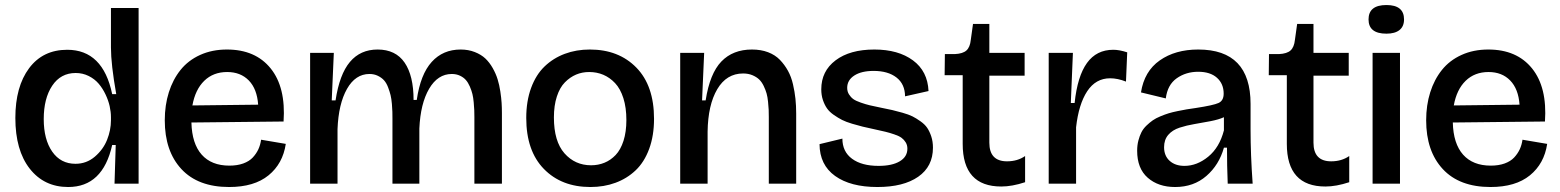

<svg xmlns="http://www.w3.org/2000/svg" viewBox="-20 -730 6201 763"><path d="M251 13.2Q155.3 13.2 98.1 -59.8Q41 -132.8 41 -261.2Q41 -385.7 95.7 -459Q150.4 -532.2 247.1 -532.2Q389.2 -532.2 425.8 -356H441.9Q420.9 -474.6 420.9 -541V-698.2H530.8V0H435.1L439.9 -153.8H425.8Q388.7 13.2 251 13.2ZM279.8 -79.1Q323.7 -79.1 356.9 -107.4Q390.1 -135.7 405.5 -174.3Q420.9 -212.9 420.9 -252V-264.2Q420.9 -285.2 415.8 -308.1Q410.6 -331.1 399.4 -354.7Q388.2 -378.4 372.3 -397.2Q356.4 -416 332.5 -428Q308.6 -439.9 280.8 -439.9Q221.2 -439.9 187.5 -389.4Q153.8 -338.9 153.8 -256.8Q153.8 -175.8 187.5 -127.4Q221.2 -79.1 279.8 -79.1Z M890.6 13.2Q767.1 13.2 700.9 -58.1Q634.8 -129.4 634.8 -252Q634.8 -312 650.9 -363Q667 -414.1 697.5 -452.1Q728 -490.2 775.4 -511.7Q822.8 -533.2 881.8 -533.2Q995.1 -533.2 1055.7 -458Q1116.2 -382.8 1106.9 -247.1L740.7 -243.2Q742.7 -159.2 781.5 -115.5Q820.3 -71.8 891.6 -71.8Q922.9 -71.8 946.5 -80.3Q970.2 -88.9 984.4 -104Q998.5 -119.1 1006.6 -136.5Q1014.6 -153.8 1017.6 -174.8L1115.7 -158.2Q1104 -79.6 1047.1 -33.2Q990.2 13.2 890.6 13.2ZM882.8 -443.8Q827.6 -443.8 791.7 -408.9Q755.9 -374 744.6 -311L1005.9 -314Q1001.5 -376.5 968.8 -410.2Q936 -443.8 882.8 -443.8Z M1212.4 0V-296.9V-520H1306.6L1298.3 -331.1H1313.5Q1329.1 -434.6 1370.6 -483.9Q1412.1 -533.2 1480.5 -533.2Q1552.2 -533.2 1587.9 -481.2Q1623.5 -429.2 1623.5 -333H1636.2Q1650.9 -434.6 1695.6 -483.9Q1740.2 -533.2 1810.5 -533.2Q1841.3 -533.2 1866.7 -523.2Q1892.1 -513.2 1908.7 -497.6Q1925.3 -481.9 1938 -459.5Q1950.7 -437 1957.5 -414.8Q1964.4 -392.6 1968.3 -366.5Q1972.2 -340.3 1973.4 -320.8Q1974.6 -301.3 1974.6 -280.8V0H1865.2V-265.1Q1865.2 -280.8 1864.7 -292.5Q1864.3 -304.2 1862.5 -323.2Q1860.8 -342.3 1857.4 -356.2Q1854 -370.1 1847.2 -386Q1840.3 -401.9 1831.3 -412.1Q1822.3 -422.4 1807.9 -429.2Q1793.5 -436 1775.4 -436Q1719.7 -436 1685.3 -377.2Q1650.9 -318.4 1646.5 -219.2V0H1539.6V-257.8Q1539.6 -274.4 1539.3 -285.4Q1539.1 -296.4 1537.4 -316.9Q1535.6 -337.4 1532.2 -351.6Q1528.8 -365.7 1522.2 -383.1Q1515.6 -400.4 1506.1 -410.9Q1496.6 -421.4 1481.7 -428.7Q1466.8 -436 1448.2 -436Q1392.6 -436 1358.9 -376.7Q1325.2 -317.4 1321.3 -216.8V0Z M2326.2 13.2Q2211.4 13.2 2141.4 -58.6Q2071.3 -130.4 2071.3 -261.2Q2071.3 -328.1 2090.6 -380.6Q2109.9 -433.1 2144.3 -466.1Q2178.7 -499 2224.4 -516.1Q2270 -533.2 2324.2 -533.2Q2438.5 -533.2 2508.8 -461.4Q2579.1 -389.6 2579.1 -257.8Q2579.1 -190.9 2559.8 -138.4Q2540.5 -85.9 2506.1 -53.2Q2471.7 -20.5 2426 -3.7Q2380.4 13.2 2326.2 13.2ZM2329.1 -73.2Q2357.4 -73.2 2382.1 -83.3Q2406.7 -93.3 2426.5 -114Q2446.3 -134.8 2457.8 -170.4Q2469.2 -206.1 2469.2 -252.9Q2469.2 -302.2 2457.3 -339.8Q2445.3 -377.4 2424.3 -399.7Q2403.3 -421.9 2377.4 -432.9Q2351.6 -443.8 2321.3 -443.8Q2293.5 -443.8 2269.3 -433.6Q2245.1 -423.3 2224.9 -402.8Q2204.6 -382.3 2192.9 -346.4Q2181.2 -310.5 2181.2 -263.2Q2181.2 -168.5 2223.1 -120.8Q2265.1 -73.2 2329.1 -73.2Z M2683.1 0V-297.9V-520H2778.3L2770 -331.1H2784.2Q2800.8 -438 2846.7 -485.6Q2892.6 -533.2 2968.3 -533.2Q3003.9 -533.2 3032.2 -522.5Q3060.5 -511.7 3079.3 -492.2Q3098.1 -472.7 3111.3 -448.7Q3124.5 -424.8 3131.3 -395Q3138.2 -365.2 3141.1 -337.4Q3144 -309.6 3144 -278.8V0H3035.2V-265.1Q3035.2 -281.7 3034.7 -293.9Q3034.2 -306.2 3032.2 -325.4Q3030.3 -344.7 3026.4 -358.6Q3022.5 -372.6 3014.9 -388.4Q3007.3 -404.3 2996.8 -414.3Q2986.3 -424.3 2970 -431.2Q2953.6 -438 2933.1 -438Q2867.2 -438 2830.3 -375.5Q2793.5 -313 2792 -207V0Z M3466.8 13.2Q3359.9 13.2 3298.6 -30.8Q3237.3 -74.7 3236.8 -157.2L3327.6 -179.2Q3327.6 -127.4 3366 -99.1Q3404.3 -70.8 3471.7 -70.8Q3524.9 -70.8 3555.4 -88.9Q3585.9 -106.9 3585.9 -139.2Q3585.9 -153.3 3579.3 -164.1Q3572.8 -174.8 3563 -182.1Q3553.2 -189.5 3533.9 -196Q3514.6 -202.6 3498.3 -206.5Q3481.9 -210.4 3452.6 -216.8Q3425.3 -222.7 3408 -226.8Q3390.6 -231 3366.2 -238.3Q3341.8 -245.6 3326.4 -253.4Q3311 -261.2 3293.7 -273.2Q3276.4 -285.2 3266.6 -299.1Q3256.8 -313 3250.2 -332.5Q3243.7 -352.1 3243.7 -375Q3243.7 -447.3 3300.5 -490.2Q3357.4 -533.2 3454.6 -533.2Q3549.8 -533.2 3608.2 -490Q3666.5 -446.8 3669.9 -368.2L3576.7 -347.2Q3576.2 -396 3542.5 -422.1Q3508.8 -448.2 3451.7 -448.2Q3403.3 -448.2 3375 -429.9Q3346.7 -411.6 3346.7 -380.9Q3346.7 -366.2 3353.8 -355Q3360.8 -343.8 3370.8 -336.4Q3380.9 -329.1 3400.6 -322.3Q3420.4 -315.4 3436.8 -311.5Q3453.1 -307.6 3481.9 -301.8Q3509.8 -296.4 3525.6 -292.7Q3541.5 -289.1 3566.4 -282Q3591.3 -274.9 3606 -267.6Q3620.6 -260.3 3637.9 -248Q3655.3 -235.8 3664.8 -221.7Q3674.3 -207.5 3680.9 -187.5Q3687.5 -167.5 3687.5 -143.1Q3687.5 -68.4 3628.9 -27.6Q3570.3 13.2 3466.8 13.2Z M3959 11.2Q3805.7 11.2 3805.7 -158.2V-431.2H3733.9L3734.9 -515.1H3774.9Q3806.2 -516.6 3820.6 -529.5Q3835 -542.5 3837.9 -571.8L3846.7 -634.8H3911.6V-520H4051.8V-429.2H3911.6V-163.1Q3911.6 -88.9 3981.9 -88.9Q4023.4 -88.9 4053.7 -109.9V-5.9Q4002 11.2 3959 11.2Z M4147.5 0V-266.1V-520H4243.7L4235.4 -320.8H4250.5Q4261.7 -427.2 4299.6 -479.7Q4337.4 -532.2 4404.3 -532.2Q4428.2 -532.2 4459.5 -522L4454.6 -405.8Q4421.4 -418.9 4391.6 -418.9Q4334.5 -418.9 4300.5 -367.4Q4266.6 -315.9 4256.3 -224.1V0Z M4649.9 13.2Q4583 13.2 4541 -23.7Q4499 -60.5 4499 -130.9Q4499 -152.8 4503.9 -171.6Q4508.8 -190.4 4516.1 -204.6Q4523.4 -218.8 4536.1 -231Q4548.8 -243.2 4561 -251.7Q4573.2 -260.3 4591.6 -267.8Q4609.9 -275.4 4624.3 -279.8Q4638.7 -284.2 4660.2 -288.6Q4681.6 -293 4695.8 -295.4Q4710 -297.9 4731.9 -300.8Q4802.2 -311.5 4822.5 -320.8Q4842.8 -330.1 4842.8 -357.9Q4842.8 -397 4816.2 -420.9Q4789.6 -444.8 4741.7 -444.8Q4692.9 -444.8 4656.2 -418.9Q4619.6 -393.1 4612.8 -338.9L4514.2 -362.8Q4527.3 -446.8 4588.9 -490Q4650.4 -533.2 4741.7 -533.2Q4949.7 -533.2 4949.7 -316.9V-214.8Q4949.7 -115.2 4958 0H4858.9Q4856 -68.8 4856 -143.1H4843.8Q4824.7 -74.7 4774.2 -30.8Q4723.6 13.2 4649.9 13.2ZM4687 -70.8Q4736.8 -70.8 4781.5 -107.4Q4826.2 -144 4843.8 -211.9V-264.2Q4823.7 -254.9 4789.6 -248.3Q4755.4 -241.7 4725.8 -236.8Q4696.3 -231.9 4667.7 -222.7Q4639.2 -213.4 4622.6 -194.1Q4606 -174.8 4606 -145Q4606 -110.8 4628.2 -90.8Q4650.4 -70.8 4687 -70.8Z M5247.1 11.2Q5093.8 11.2 5093.8 -158.2V-431.2H5022L5022.9 -515.1H5063Q5094.2 -516.6 5108.6 -529.5Q5123 -542.5 5126 -571.8L5134.8 -634.8H5199.7V-520H5339.8V-429.2H5199.7V-163.1Q5199.7 -88.9 5270 -88.9Q5311.5 -88.9 5341.8 -109.9V-5.9Q5290 11.2 5247.1 11.2Z M5489.7 -596.2Q5418.5 -596.2 5418.5 -652.8Q5418.5 -710 5489.7 -710Q5559.6 -710 5559.6 -652.8Q5559.6 -625 5541.5 -610.6Q5523.4 -596.2 5489.7 -596.2ZM5434.6 0V-520H5543.5V0Z M5903.3 13.2Q5779.8 13.2 5713.6 -58.1Q5647.5 -129.4 5647.5 -252Q5647.5 -312 5663.6 -363Q5679.7 -414.1 5710.2 -452.1Q5740.7 -490.2 5788.1 -511.7Q5835.4 -533.2 5894.5 -533.2Q6007.8 -533.2 6068.4 -458Q6128.9 -382.8 6119.6 -247.1L5753.4 -243.2Q5755.4 -159.2 5794.2 -115.5Q5833 -71.8 5904.3 -71.8Q5935.5 -71.8 5959.2 -80.3Q5982.9 -88.9 5997.1 -104Q6011.2 -119.1 6019.3 -136.5Q6027.3 -153.8 6030.3 -174.8L6128.4 -158.2Q6116.7 -79.6 6059.8 -33.2Q6002.9 13.2 5903.3 13.2ZM5895.5 -443.8Q5840.3 -443.8 5804.4 -408.9Q5768.6 -374 5757.3 -311L6018.6 -314Q6014.2 -376.5 5981.4 -410.2Q5948.7 -443.8 5895.5 -443.8Z"/></svg>

Font: Bricolage Grotesque Medium
Style: Regular
Weight: 500
Designer: Mathieu Triay
Foundry: Atelier Triay
Version: Version 1.000;gftools[0.9.30]